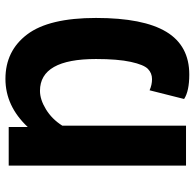

<svg xmlns="http://www.w3.org/2000/svg" viewBox="-25 -679 716 706"><g transform="rotate(-90 333.0 -326.0)"><path d="M412 12Q351 12 322 -7L354 -134Q374 -125 395 -125Q417 -125 432.5 -140Q448 -155 458.5 -203Q469 -251 469 -331Q469 -537 352 -537Q320 -537 284 -515Q248 -493 224 -455V0H77V-652H219V-582Q296 -664 396 -664Q499 -664 559.5 -584Q620 -504 620 -331Q620 -157 569 -72.5Q518 12 412 12Z"/></g></svg>

Font: Toshiba Sans
Style: Bold
Weight: 700
Designer: Paul D. Hunt
Foundry: Toshiba Corporation
Version: Version 2.020;PS 2.0;hotconv 1.0.86;makeotf.lib2.5.63406